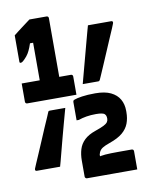

<svg xmlns="http://www.w3.org/2000/svg" viewBox="-96 -864 792 1027"><g transform="rotate(-10 300.0 -350.0)"><path d="M357 -405Q358 -409 364 -431.5Q370 -454 379 -487.5Q388 -521 398 -558.5Q408 -596 417 -629.5Q426 -663 432 -685Q438 -707 439 -710Q443 -710 461 -710Q479 -710 502 -710Q525 -710 543 -710Q561 -710 565 -710Q571 -710 573 -706.5Q575 -703 573 -697Q572 -693 563 -672Q554 -651 540.5 -620Q527 -589 512.5 -554.5Q498 -520 484.5 -489Q471 -458 462 -437Q453 -416 451 -412Q449 -408 447 -406.5Q445 -405 441 -405Q436 -405 417.5 -405Q399 -405 381 -405Q363 -405 357 -405ZM243 -296Q242 -292 235.5 -269Q229 -246 220 -212.5Q211 -179 201 -142Q191 -105 182.5 -71.5Q174 -38 168 -16Q162 6 161 9Q157 9 140 9Q123 9 101 9Q79 9 60.5 9Q42 9 35 9Q29 9 27 5.5Q25 2 27 -4Q28 -7 37 -28Q46 -49 59.5 -80Q73 -111 87.5 -145.5Q102 -180 115.5 -211.5Q129 -243 138.5 -264Q148 -285 149 -289Q151 -294 153 -295Q155 -296 159 -296Q166 -296 183 -296Q200 -296 218 -296Q236 -296 243 -296ZM36 -465H303Q308 -465 311 -462Q314 -459 314 -454Q314 -450 314 -436Q314 -422 314 -404.5Q314 -387 314 -373Q314 -359 314 -355H47Q42 -355 39 -358Q36 -361 36 -366Q36 -374 36 -384Q36 -394 36 -406.5Q36 -419 36 -434Q36 -449 36 -465ZM240 -396H128L134 -414Q134 -419 134 -424Q134 -429 134 -433.5Q134 -438 134 -442Q134 -444 134 -464Q134 -484 134 -514Q134 -544 134 -578.5Q134 -613 134 -645Q134 -677 134 -699L154 -669H100L125 -695Q117 -667 109.5 -648Q102 -629 94 -616Q86 -603 73 -590Q63 -580 58.5 -577.5Q54 -575 50 -575Q47 -575 45.5 -576.5Q44 -578 44 -582V-725Q54 -733 65 -741.5Q76 -750 88 -759Q102 -769 114 -778.5Q126 -788 136 -795Q141 -795 154.5 -795Q168 -795 184 -795Q200 -795 212.5 -795Q225 -795 229 -795Q234 -795 237 -792Q240 -789 240 -784Q240 -782 240 -753.5Q240 -725 240 -681.5Q240 -638 240 -590Q240 -542 240 -498.5Q240 -455 240 -427Q240 -399 240 -396ZM565 95Q563 95 542.5 95Q522 95 492 95Q462 95 428.5 95Q395 95 365 95Q335 95 315 95Q295 95 292 95Q289 95 286.5 93.5Q284 92 282.5 89.5Q281 87 281 84V-3Q281 -36 289.5 -64Q298 -92 320 -113Q342 -134 380 -147Q412 -158 427.5 -166Q443 -174 448.5 -182Q454 -190 454 -200Q454 -210 452 -215.5Q450 -221 446 -225Q442 -230 430 -232.5Q418 -235 399 -235Q370 -235 346.5 -231Q323 -227 303 -220H291Q291 -224 291 -238Q291 -252 291 -270Q291 -288 291 -302Q291 -316 291 -320Q291 -323 292.5 -326Q294 -329 300 -331Q312 -336 341.5 -340.5Q371 -345 414 -345Q466 -345 498 -329.5Q530 -314 545.5 -287Q561 -260 561 -224V-217Q561 -183 550.5 -155.5Q540 -128 515 -107Q490 -86 444 -70Q418 -61 404.5 -52.5Q391 -44 385 -30.5Q379 -17 376 7L381 -55V19L362 -4Q385 -11 411 -13Q437 -15 483 -15H554Q559 -15 562 -12Q565 -9 565 -4Q565 0 565 14Q565 28 565 45.5Q565 63 565 77Q565 91 565 95Z"/></g></svg>

Font: Recursive Monospace ExtraBold
Style: Regular
Weight: 800
Version: Version 1.047